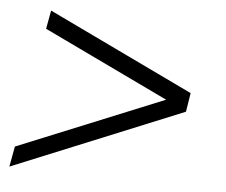

<svg xmlns="http://www.w3.org/2000/svg" viewBox="-39 -525 596 507"><g transform="rotate(5 259.0 -272.0)"><path d="M77 -482 463 -297 455 -247 3 -62 13 -116 400 -274 68 -433Z"/></g></svg>

Font: Spectral Medium
Style: Italic
Weight: 500
Italic angle: -10°
Designer: Jean-Baptiste Levee
Foundry: Production Type
Version: Version 2.001